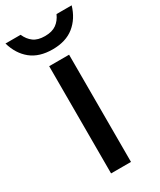

<svg xmlns="http://www.w3.org/2000/svg" viewBox="-257 -909 812 977"><g transform="rotate(-30 149.5 -420.5)"><path d="M344 -841Q324 -773 275.5 -734Q227 -695 149 -695Q71 -695 23 -733.5Q-25 -772 -45 -841H44Q58 -809 82.5 -791Q107 -773 149 -773Q191 -773 216 -791Q241 -809 255 -841ZM207 0H90V-630H207Z"/></g></svg>

Font: Sinkin Sans 500 Medium
Style: 500 Medium
Weight: 500
Designer: Keith Bates
Foundry: K-Type
Version: Sinkin Sans (version 1.0)  by Keith Bates   •   © 2014   www